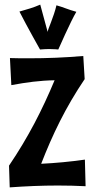

<svg xmlns="http://www.w3.org/2000/svg" viewBox="-20 -788 409 830"><path d="M340 -546C259 -539 183 -536 104 -536C77 -536 50 -536 23 -537L29 -420C94 -432 152 -440 216 -441C163 -314 103 -196 19 -72L22 22C92 17 161 14 230 14C270 14 310 15 350 17L347 -98C284 -89 220 -83 158 -80C207 -206 263 -323 346 -446ZM310 -737C273 -747 254 -757 224 -765C213 -716 186 -660 186 -650C186 -650 163 -734 154 -768C122 -754 98 -748 64 -738C97 -673 153 -574 153 -574C167 -575 180 -576 192 -576C215 -576 232 -574 232 -574C232 -574 285 -695 310 -737Z"/></svg>

Font: Rum Raisin
Style: Regular
Weight: 400
Designer: Astigmatic (AOETI)
Foundry: Astigmatic (AOETI)
Version: Version 1.000